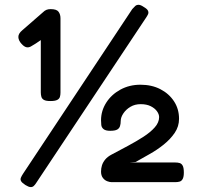

<svg xmlns="http://www.w3.org/2000/svg" viewBox="-20 -754 821 800"><path d="M86 17Q72 8 68 1Q64 -6 67 -13.5Q70 -21 76 -30L531 -716Q538 -724 543.5 -729Q549 -734 557.5 -734Q566 -734 579 -725Q593 -717 596.5 -709.5Q600 -702 597 -695Q594 -688 587 -678L131 8Q126 16 120.5 21Q115 26 107 25.5Q99 25 86 17ZM190 -333Q172 -333 163.5 -337.5Q155 -342 152.5 -350.5Q150 -359 150 -369V-587Q140 -580 129.5 -573Q119 -566 108 -560Q98 -555 89 -557.5Q80 -560 70 -571Q57 -585 56.5 -599.5Q56 -614 73 -628L158 -702Q166 -710 173.5 -713Q181 -716 191 -716Q216 -716 224 -705Q232 -694 232 -678V-368Q232 -358 229.5 -350Q227 -342 218 -337.5Q209 -333 190 -333ZM445 5Q437 5 426.5 1Q416 -3 408.5 -13Q401 -23 401 -39Q401 -53 405 -65.5Q409 -78 418.5 -89.5Q428 -101 445 -110Q479 -128 513.5 -146.5Q548 -165 577.5 -184Q607 -203 625 -223.5Q643 -244 643 -266Q643 -278 634 -290.5Q625 -303 608 -311.5Q591 -320 566 -320Q542 -320 523.5 -309Q505 -298 494 -281.5Q483 -265 483 -250Q483 -238 480 -228.5Q477 -219 468 -214Q459 -209 439 -209Q420 -209 411.5 -216Q403 -223 402 -233.5Q401 -244 401 -253Q401 -292 422.5 -326Q444 -360 481.5 -380.5Q519 -401 565 -401Q612 -401 648 -382.5Q684 -364 705 -332Q726 -300 726 -259Q726 -227 708 -200.5Q690 -174 662 -151.5Q634 -129 602.5 -111.5Q571 -94 545 -79L519 -77H710Q721 -77 729 -74.5Q737 -72 741.5 -63Q746 -54 746 -35Q746 -18 741.5 -9Q737 0 729 2.5Q721 5 710 5Z"/></svg>

Font: Fredoka Expanded Medium
Style: Regular
Weight: 500
Width: 7
Designer: Ben Nathan
Foundry: Milena B. Brandão, Ben Nathan
Version: Version 2.001